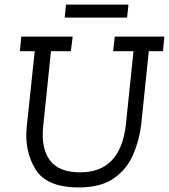

<svg xmlns="http://www.w3.org/2000/svg" viewBox="-20 -810 739 840"><path d="M269 -790H542L536 -733H263ZM482 -650H699L693 -586H631L598 -267Q590 -198 563 -134.5Q536 -71 479 -30.5Q422 10 324 10Q183 10 134.5 -70.5Q86 -151 97 -256L132 -586H67L73 -650H298L290 -586H203L169 -258Q159 -162 198 -109Q237 -56 331 -56Q508 -56 531 -267L564 -586H475Z"/></svg>

Font: Zilla Slab Regular
Style: Italic
Weight: 400
Italic angle: -6°
Designer: Typotheque.com
Foundry: Typotheque type foundry
Version: Version 1.1; 2017; ttfautohint (v1.6)